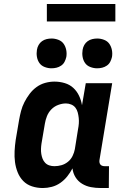

<svg xmlns="http://www.w3.org/2000/svg" viewBox="-20 -939 640 967"><path d="M196 8Q167 8 141 -0.5Q115 -9 97 -27.5Q79 -46 69 -71Q59 -96 55.5 -123Q52 -150 53.5 -178Q55 -206 59 -234L76 -334Q80 -357 86 -380Q92 -403 103 -424.5Q114 -446 129 -466Q144 -486 164 -500.5Q184 -515 207.5 -521.5Q231 -528 254 -528Q281 -528 306 -520.5Q331 -513 349 -496.5Q367 -480 378 -457Q389 -434 393 -409L412 -520H545L481 -133Q480 -127 481 -121Q482 -115 485.5 -110.5Q489 -106 495 -104Q501 -102 507 -102H529L528 8H488Q462 8 438 3.5Q414 -1 393.5 -13.5Q373 -26 360.5 -46Q348 -66 345 -91Q334 -70 319 -51Q304 -32 284 -18Q264 -4 241 2Q218 8 196 8ZM254 -102Q272 -102 289.5 -107Q307 -112 322 -124Q337 -136 345.5 -153.5Q354 -171 357 -188L373 -288Q376 -303 377 -317Q378 -331 376.5 -345Q375 -359 371.5 -372.5Q368 -386 360 -396.5Q352 -407 339 -412.5Q326 -418 312 -418Q293 -418 273 -410.5Q253 -403 238.5 -388Q224 -373 216.5 -354Q209 -335 206 -316L189 -216Q187 -203 186.5 -189.5Q186 -176 188 -163.5Q190 -151 194.5 -139.5Q199 -128 207.5 -119Q216 -110 228.5 -106Q241 -102 254 -102ZM469 -595Q452 -595 435 -601.5Q418 -608 408.5 -621.5Q399 -635 396 -652.5Q393 -670 396 -688Q398 -701 404.5 -712.5Q411 -724 421.5 -731.5Q432 -739 444.5 -742Q457 -745 470 -745Q487 -745 504 -738.5Q521 -732 530.5 -718.5Q540 -705 543.5 -687.5Q547 -670 544 -652Q541 -639 535 -627.5Q529 -616 518 -608.5Q507 -601 494.5 -598Q482 -595 469 -595ZM239 -595Q222 -595 205 -601.5Q188 -608 178.5 -621.5Q169 -635 166 -652.5Q163 -670 166 -688Q168 -701 174.5 -712.5Q181 -724 191.5 -731.5Q202 -739 214.5 -742Q227 -745 240 -745Q257 -745 274 -738.5Q291 -732 300.5 -718.5Q310 -705 313.5 -687.5Q317 -670 314 -652Q311 -639 305 -627.5Q299 -616 288 -608.5Q277 -601 264.5 -598Q252 -595 239 -595ZM216 -831V-919H561V-831Z"/></svg>

Font: Iosevka HT Extrabold Extended
Style: Italic
Weight: 800
Width: 7
Italic angle: -9°
Monospace: yes
Designer: Belleve Invis
Foundry: Belleve Invis
Version: Version 32.3.0; ttfautohint (v1.8.4)